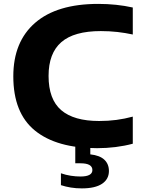

<svg xmlns="http://www.w3.org/2000/svg" viewBox="-20 -770 752 1010"><path d="M490.5 9.5Q278 9.5 164 -83Q50 -175.5 50 -368.5Q50 -550.5 164.8 -650Q279.5 -749.5 497 -749.5Q593 -749.5 678.5 -730.5V-588.5Q639.5 -597 597.5 -601.8Q555.5 -606.5 510.5 -606.5Q369.5 -606.5 302.5 -548.2Q235.5 -490 235.5 -370.5Q235.5 -247.5 302 -190.5Q368.5 -133.5 501.5 -133.5Q549 -133.5 592.5 -139.2Q636 -145 678.5 -156.5V-14Q636 -2.5 588.2 3.5Q540.5 9.5 490.5 9.5ZM410.5 221Q379.5 221 352.2 216.5Q325 212 300.5 204V141.5Q326 150.5 352.5 154.5Q379 158.5 403 158.5Q466 158.5 466 124.5Q466 89 403.5 89H376V-10H455V42Q505 47.5 529 70.2Q553 93 553 129.5Q553 172.5 516.8 196.8Q480.5 221 410.5 221Z"/></svg>

Font: Encode Sans Expanded Expanded
Style: Bold
Weight: 700
Width: 7
Designer: Multiple Designers
Foundry: Impallari Type
Version: Version 3.000; ttfautohint (v1.8.3) -l 8 -r 50 -G 200 -x 14 